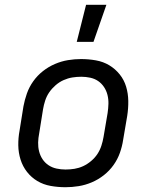

<svg xmlns="http://www.w3.org/2000/svg" viewBox="-20 -775 640 803"><path d="M254 8Q222 8 191.5 2.5Q161 -3 136 -18Q111 -33 93 -56Q75 -79 66 -107.5Q57 -136 56.5 -167Q56 -198 62 -230L78 -330Q83 -357 92.5 -384Q102 -411 119 -435Q136 -459 159.5 -477.5Q183 -496 210 -507.5Q237 -519 264.5 -523.5Q292 -528 319 -528Q351 -528 381.5 -522.5Q412 -517 437 -502Q462 -487 480.5 -464Q499 -441 507.5 -412.5Q516 -384 516.5 -353Q517 -322 512 -290L495 -190Q491 -163 481.5 -136Q472 -109 455 -85Q438 -61 414.5 -42.5Q391 -24 364 -12.5Q337 -1 309 3.5Q281 8 254 8ZM254 -66Q273 -66 291.5 -69Q310 -72 327.5 -80Q345 -88 361 -101.5Q377 -115 387.5 -131Q398 -147 404 -165.5Q410 -184 413 -202L430 -302Q433 -322 433.5 -341Q434 -360 429.5 -378Q425 -396 415 -411Q405 -426 390.5 -436Q376 -446 357.5 -450Q339 -454 320 -454Q301 -454 282.5 -451Q264 -448 246 -440Q228 -432 212.5 -418.5Q197 -405 186 -389Q175 -373 169 -354.5Q163 -336 160 -318L144 -218Q140 -198 139.5 -179Q139 -160 143.5 -142Q148 -124 158 -109Q168 -94 183 -84Q198 -74 216.5 -70Q235 -66 254 -66ZM301 -600 340 -755H425L371 -600Z"/></svg>

Font: Iosevka Aile Oblique
Style: Regular
Weight: 400
Italic angle: -9°
Designer: Belleve Invis
Foundry: Belleve Invis
Version: Version 31.1.0; ttfautohint (v1.8.4)